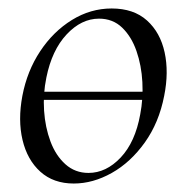

<svg xmlns="http://www.w3.org/2000/svg" viewBox="-20 -419 438 453"><path d="M64.4 -183.4V-202.6H343V-183.4ZM154 14Q106.2 14 75.3 -13.8Q44.4 -41.6 33.2 -88.6Q22 -135.6 32.8 -193Q44 -251.6 74.8 -298.1Q105.6 -344.6 149.6 -371.8Q193.6 -399 243.4 -399Q295.4 -399 326.8 -370.7Q358.2 -342.4 368.4 -295.5Q378.6 -248.6 367.4 -193Q355.2 -129.8 321.7 -82.9Q288.2 -36 243.8 -11Q199.4 14 154 14ZM188.8 -11Q230.4 -11 264.7 -47.3Q299 -83.6 310.8 -149Q318 -186 315.9 -225.3Q313.8 -264.6 302 -298.6Q290.2 -332.6 268.2 -353.8Q246.2 -375 213.6 -375Q172 -375 137.2 -337.8Q102.4 -300.6 89.4 -236Q81.4 -197.4 84 -158Q86.6 -118.6 99.1 -85.2Q111.6 -51.8 134.4 -31.4Q157.2 -11 188.8 -11Z"/></svg>

Font: Cormorant Light
Style: Italic
Weight: 300
Italic angle: -10°
Designer: Christian Thalmann (Catharsis Fonts)
Foundry: Catharsis Fonts
Version: Version 4.000